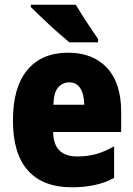

<svg xmlns="http://www.w3.org/2000/svg" viewBox="-20 -786 567 816"><path d="M269 -562Q375 -562 435 -497.5Q495 -433 495 -310V-225H206Q207 -121 309 -121Q351 -121 387.5 -131Q424 -141 465 -164V-30Q393 10 285 10Q163 10 99 -61Q35 -132 35 -274Q35 -416 96.5 -489Q158 -562 269 -562ZM274 -436Q246 -436 227 -414Q208 -392 207 -341H338Q337 -388 320.5 -412Q304 -436 274 -436ZM302 -766Q314 -746 332 -717.5Q350 -689 368 -662.5Q386 -636 397 -620V-606H275Q261 -618 238 -637.5Q215 -657 190.5 -680Q166 -703 145 -723Q124 -743 111 -756V-766Z"/></svg>

Font: Noto Sans Bengali Condensed Black
Style: Regular
Weight: 900
Width: 3
Designer: Joana Ranito - Universal Thirst; Jelle Bosma - Monotype Design Team
Foundry: Universal Thirst ehf.
Version: Version 3.000; ttfautohint (v1.8.4.7-5d5b)